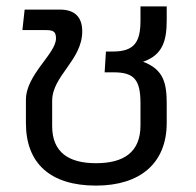

<svg xmlns="http://www.w3.org/2000/svg" viewBox="-20 -570 611 600"><path d="M501 -186V-245C501 -309 492 -353 427 -377C488 -398 501 -442 501 -507V-550H419V-506C419 -440 401 -409 333 -409H311L307 -344H335C399 -344 419 -321 419 -247V-178C419 -93 365 -60 280 -60C196 -60 143 -93 143 -176V-255C143 -333 237 -382 237 -472C237 -516 214 -540 168 -540H57L50 -476H122C146 -476 155 -472 155 -450C155 -402 61 -337 61 -258V-185C61 -59 138 10 280 10C418 10 501 -60 501 -186Z"/></svg>

Font: Kanit Light
Style: Regular
Weight: 300
Designer: Katatrad Team
Foundry: CadsonDemak
Version: Version 1.000;PS 001.000;hotconv 1.0.88;makeotf.lib2.5.64775